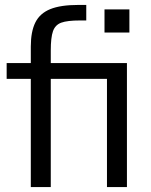

<svg xmlns="http://www.w3.org/2000/svg" viewBox="-20 -759 613 779"><path d="M186 -503H495V0H414V-439H186V0H105V-439H7V-503H105V-570Q105 -631 123.5 -668Q142 -705 184 -722Q226 -739 298 -739H330V-676H305Q253 -676 228.5 -667Q204 -658 195 -632.5Q186 -607 186 -554ZM404 -721H505V-627H404Z"/></svg>

Font: Muli
Style: Regular
Weight: 400
Designer: Vernon Adams
Foundry: Vernon Adams
Version: Version 2.000